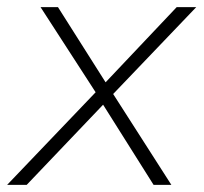

<svg xmlns="http://www.w3.org/2000/svg" viewBox="-32 -520 574 540"><path d="M-12 0 247 -271V-245L82 -500H131L271 -279H256L465 -500H520L279 -248V-267L450 0H400L252 -235H267L43 0Z"/></svg>

Font: Mulish ExtraLight ExtraLight
Style: Italic
Weight: 250
Italic angle: -9°
Version: Version 3.603